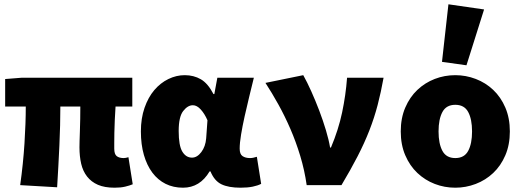

<svg xmlns="http://www.w3.org/2000/svg" viewBox="-20 -862 2440 894"><path d="M514 12Q467 12 436 -1.5Q405 -15 385.5 -40Q366 -65 358 -99.5Q350 -134 350 -176Q350 -184 350.5 -204.5Q351 -225 352 -251.5Q353 -278 353.5 -308Q354 -338 354 -366H261Q261 -281 256.5 -184Q252 -87 246 10L74 0Q88 -100 94 -194.5Q100 -289 100 -366H4V-494L80 -500H596V-366H518Q516 -337 514.5 -304.5Q513 -272 512.5 -244Q512 -216 512 -195.5Q512 -175 512 -170Q512 -144 523.5 -135Q535 -126 556 -126Q561 -126 566 -127Q571 -128 578 -130L598 -4Q584 2 563 7Q542 12 514 12Z M832 12Q787 12 751 -6Q715 -24 689.5 -58Q664 -92 650 -140.5Q636 -189 636 -250Q636 -311 653 -360Q670 -409 698.5 -442.5Q727 -476 764 -494Q801 -512 840 -512Q882 -512 915 -493Q948 -474 974 -424H978L992 -500H1162Q1152 -459 1140.5 -412Q1129 -365 1119 -320Q1109 -275 1102.5 -235.5Q1096 -196 1096 -170Q1096 -144 1109.5 -135Q1123 -126 1144 -126Q1158 -126 1176 -132L1196 -6Q1181 2 1157 7Q1133 12 1100 12Q1044 12 1011 -4Q978 -20 960 -64H956Q911 12 832 12ZM874 -128Q898 -128 917.5 -154Q937 -180 940 -218L946 -302Q933 -332 915 -352Q897 -372 878 -372Q854 -372 833 -345Q812 -318 812 -252Q812 -184 829 -156Q846 -128 874 -128Z M1408 0Q1398 -70 1378 -136Q1358 -202 1332 -262Q1306 -322 1276 -376Q1246 -430 1216 -476L1392 -512Q1410 -480 1429.5 -436.5Q1449 -393 1466.5 -347Q1484 -301 1497.5 -256Q1511 -211 1517 -175H1521Q1556 -258 1573 -338.5Q1590 -419 1596 -500H1766Q1754 -433 1738.5 -373.5Q1723 -314 1700 -255Q1677 -196 1645 -134Q1613 -72 1570 0Z M2100 12Q2050 12 2004.5 -5.5Q1959 -23 1923.5 -56.5Q1888 -90 1867 -139Q1846 -188 1846 -250Q1846 -312 1867 -361Q1888 -410 1923.5 -443.5Q1959 -477 2004.5 -494.5Q2050 -512 2100 -512Q2149 -512 2195 -494.5Q2241 -477 2276.5 -443.5Q2312 -410 2333 -361Q2354 -312 2354 -250Q2354 -188 2333 -139Q2312 -90 2276.5 -56.5Q2241 -23 2195 -5.5Q2149 12 2100 12ZM2100 -126Q2142 -126 2160 -159.5Q2178 -193 2178 -250Q2178 -307 2160 -340.5Q2142 -374 2100 -374Q2058 -374 2040 -340.5Q2022 -307 2022 -250Q2022 -193 2040 -159.5Q2058 -126 2100 -126ZM2152 -558 2038 -574 2068 -842 2234 -818Z"/></svg>

Font: Source Code Pro Black
Style: Regular
Weight: 900
Monospace: yes
Designer: Paul D. Hunt, Teo Tuominen
Foundry: Adobe Systems Incorporated
Version: Version 2.030;PS 1.000;hotconv 16.6.51;makeotf.lib2.5.65220